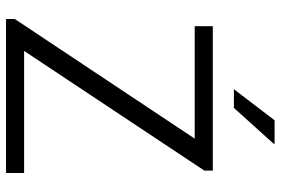

<svg xmlns="http://www.w3.org/2000/svg" viewBox="-167 -764 931 637"><g transform="rotate(90 298.5 -445.5)"><path d="M43 0V-29L440 -626H67V-686H546V-658L149 -60H554V0ZM276 -756 379 -891H457V-888L338 -756Z"/></g></svg>

Font: Chivo Medium ExtraLight
Style: Regular
Weight: 250
Version: Version 2.002